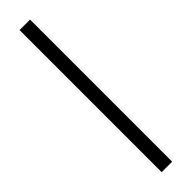

<svg xmlns="http://www.w3.org/2000/svg" viewBox="-324 -745 899 899"><g transform="rotate(-45 125.0 -295.5)"><path d="M90.5 -766.5H160V174.5H90.5Z"/></g></svg>

Font: Lato
Style: Regular
Weight: 400
Designer: Lukasz Dziedzic with Adam Twardoch and Botio Nikoltchev
Foundry: tyPoland Lukasz Dziedzic
Version: Version 2.015; 2015-08-06; http://www.latofonts.com/